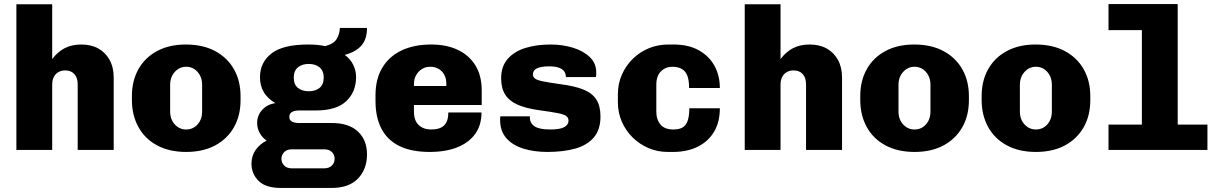

<svg xmlns="http://www.w3.org/2000/svg" viewBox="-20 -741 6040 949"><path d="M61 0V-720H238V-449Q264 -484 299 -502.5Q334 -521 382 -521Q431 -521 466.5 -501Q502 -481 522 -444.5Q542 -408 542 -357V0H364V-324Q364 -357 347.5 -375Q331 -393 302 -393Q283 -393 268.5 -384.5Q254 -376 246 -360.5Q238 -345 238 -324V0Z M900 10Q817 10 756.5 -22.5Q696 -55 664 -113.5Q632 -172 632 -246V-266Q632 -342 664.5 -399.5Q697 -457 757 -489Q817 -521 898 -521Q983 -521 1043.5 -488.5Q1104 -456 1136.5 -398.5Q1169 -341 1169 -266V-246Q1169 -169 1136 -111.5Q1103 -54 1043 -22Q983 10 900 10ZM900 -101Q934 -101 956.5 -126Q979 -151 979 -190V-322Q979 -360 956.5 -385.5Q934 -411 900 -411Q867 -411 844 -385.5Q821 -360 821 -322V-190Q821 -151 844 -126Q867 -101 900 -101Z M1369 188Q1293 188 1258 153Q1223 118 1223 68Q1223 29 1244 -0.5Q1265 -30 1298 -46Q1276 -61 1263.5 -84Q1251 -107 1251 -133Q1251 -171 1276.5 -198.5Q1302 -226 1341 -231Q1304 -253 1284.5 -284.5Q1265 -316 1265 -360Q1265 -432 1321.5 -476.5Q1378 -521 1503 -521Q1553 -521 1587 -513Q1630 -524 1644.5 -549Q1659 -574 1660 -603H1794Q1794 -547 1766 -515.5Q1738 -484 1685 -470V-469Q1712 -449 1726 -420.5Q1740 -392 1740 -360Q1740 -287 1691.5 -241Q1643 -195 1541 -195H1459Q1436 -195 1423 -187.5Q1410 -180 1410 -163Q1410 -148 1422.5 -140.5Q1435 -133 1458 -133H1620Q1704 -133 1749 -91Q1794 -49 1794 22Q1794 95 1749.5 141.5Q1705 188 1619 188ZM1422 91H1582Q1607 91 1620.5 77Q1634 63 1634 44Q1634 24 1620.5 10.5Q1607 -3 1582 -3H1422Q1398 -3 1384.5 11Q1371 25 1371 44Q1371 63 1384.5 77Q1398 91 1422 91ZM1506 -290Q1539 -290 1559.5 -306.5Q1580 -323 1580 -358Q1580 -391 1559.5 -408Q1539 -425 1506 -425Q1473 -425 1452.5 -408Q1432 -391 1432 -358Q1432 -323 1452.5 -306.5Q1473 -290 1506 -290Z M2104 10Q2012 10 1952.5 -20Q1893 -50 1864.5 -106.5Q1836 -163 1836 -241V-270Q1836 -351 1870 -407Q1904 -463 1965.5 -492Q2027 -521 2111 -521Q2188 -521 2244 -494Q2300 -467 2330.5 -416.5Q2361 -366 2361 -294V-222H2026V-190Q2026 -145 2049.5 -123Q2073 -101 2111 -101Q2155 -101 2175.5 -121.5Q2196 -142 2196 -185H2360Q2360 -123 2329 -79.5Q2298 -36 2240.5 -13Q2183 10 2104 10ZM2026 -316H2186V-328Q2186 -353 2176 -371.5Q2166 -390 2148 -400.5Q2130 -411 2107 -411Q2083 -411 2065 -399.5Q2047 -388 2036.5 -369Q2026 -350 2026 -326Z M2686 10Q2618 10 2565 -7Q2512 -24 2482 -59Q2452 -94 2452 -147Q2452 -151 2452 -155Q2452 -159 2453 -166H2599V-160Q2599 -132 2622.5 -116.5Q2646 -101 2699 -101Q2749 -101 2769.5 -113Q2790 -125 2790 -144Q2790 -158 2780 -166.5Q2770 -175 2738.5 -181.5Q2707 -188 2640 -197Q2578 -206 2537.5 -224Q2497 -242 2477 -273.5Q2457 -305 2457 -354Q2457 -413 2489.5 -450Q2522 -487 2577 -504Q2632 -521 2701 -521Q2761 -521 2812.5 -505Q2864 -489 2895.5 -458.5Q2927 -428 2927 -384Q2927 -379 2927 -373Q2927 -367 2925 -360H2777Q2777 -379 2767 -390.5Q2757 -402 2739 -407.5Q2721 -413 2694 -413Q2614 -413 2614 -374Q2614 -361 2624 -353Q2634 -345 2663 -339Q2692 -333 2749 -325Q2820 -316 2863.5 -298.5Q2907 -281 2927.5 -249Q2948 -217 2948 -165Q2948 -100 2915 -61.5Q2882 -23 2823 -6.5Q2764 10 2686 10Z M3281 10Q3230 10 3185.5 -9Q3141 -28 3107 -61.5Q3073 -95 3053.5 -139.5Q3034 -184 3034 -237V-274Q3034 -327 3053.5 -371.5Q3073 -416 3107.5 -450Q3142 -484 3187 -502.5Q3232 -521 3283 -521H3309Q3382 -521 3433 -493Q3484 -465 3511 -416.5Q3538 -368 3538 -306H3386Q3386 -345 3377 -367.5Q3368 -390 3349.5 -400.5Q3331 -411 3303 -411Q3270 -411 3247 -388.5Q3224 -366 3224 -322V-190Q3224 -150 3244.5 -125.5Q3265 -101 3308 -101Q3336 -101 3353 -110.5Q3370 -120 3378.5 -143Q3387 -166 3387 -206H3538Q3538 -137 3509 -89Q3480 -41 3428 -15.5Q3376 10 3306 10Z M3661 0V-720H3838V-449Q3864 -484 3899 -502.5Q3934 -521 3982 -521Q4031 -521 4066.5 -501Q4102 -481 4122 -444.5Q4142 -408 4142 -357V0H3964V-324Q3964 -357 3947.5 -375Q3931 -393 3902 -393Q3883 -393 3868.5 -384.5Q3854 -376 3846 -360.5Q3838 -345 3838 -324V0Z M4500 10Q4417 10 4356.5 -22.5Q4296 -55 4264 -113.5Q4232 -172 4232 -246V-266Q4232 -342 4264.5 -399.5Q4297 -457 4357 -489Q4417 -521 4498 -521Q4583 -521 4643.5 -488.5Q4704 -456 4736.5 -398.5Q4769 -341 4769 -266V-246Q4769 -169 4736 -111.5Q4703 -54 4643 -22Q4583 10 4500 10ZM4500 -101Q4534 -101 4556.5 -126Q4579 -151 4579 -190V-322Q4579 -360 4556.5 -385.5Q4534 -411 4500 -411Q4467 -411 4444 -385.5Q4421 -360 4421 -322V-190Q4421 -151 4444 -126Q4467 -101 4500 -101Z M5100 10Q5017 10 4956.5 -22.5Q4896 -55 4864 -113.5Q4832 -172 4832 -246V-266Q4832 -342 4864.5 -399.5Q4897 -457 4957 -489Q5017 -521 5098 -521Q5183 -521 5243.5 -488.5Q5304 -456 5336.5 -398.5Q5369 -341 5369 -266V-246Q5369 -169 5336 -111.5Q5303 -54 5243 -22Q5183 10 5100 10ZM5100 -101Q5134 -101 5156.5 -126Q5179 -151 5179 -190V-322Q5179 -360 5156.5 -385.5Q5134 -411 5100 -411Q5067 -411 5044 -385.5Q5021 -360 5021 -322V-190Q5021 -151 5044 -126Q5067 -101 5100 -101Z M5624 0V-592H5459V-721H5801V0ZM5459 0V-125H5948V0Z"/></svg>

Font: Chivo Mono ExtraBold
Style: Regular
Weight: 800
Monospace: yes
Designer: Hector Gatti
Foundry: Omnibus-Type
Version: Version 1.008